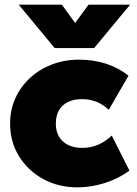

<svg xmlns="http://www.w3.org/2000/svg" viewBox="-20 -792 590 827"><path d="M314.5 15Q231.5 15 165.8 -21Q100 -57 61.8 -119.2Q23.5 -181.5 23.5 -260Q23.5 -318.5 46 -368.5Q68.5 -418.5 109 -456Q149.5 -493.5 203.5 -514.2Q257.5 -535 320.5 -535Q383 -535 437 -517.5Q491 -500 533.5 -466L448.5 -319Q423 -343 394.2 -354Q365.5 -365 334.5 -365Q298.5 -365 273 -352.8Q247.5 -340.5 234 -317Q220.5 -293.5 220.5 -260Q220.5 -210.5 251 -182.8Q281.5 -155 335.5 -155Q370 -155 401.2 -168Q432.5 -181 461.5 -208L537.5 -57Q492.5 -23.5 432.8 -4.2Q373 15 314.5 15ZM215.5 -585 60.5 -772H246.5L303.5 -693L361.5 -772H540.5L385.5 -585Z"/></svg>

Font: Geologica Cursive Black
Style: Regular
Weight: 900
Designer: Sindre Bremnes, Frode Helland
Foundry: Monokrom Skriftforlag AS
Version: Version 1.010;gftools[0.9.28]